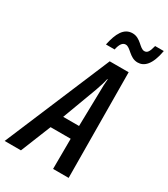

<svg xmlns="http://www.w3.org/2000/svg" viewBox="-287 -1031 994 1133"><g transform="rotate(30 210.0 -464.5)"><path d="M169 -792H228C236 -831 250 -850 271 -850C304 -850 328 -793 383 -793C427 -793 466 -827 484 -929H425C414 -885 404 -871 384 -871C352 -871 329 -928 273 -928C214 -928 186 -873 169 -792ZM-64 0H47L130 -206H267L266 0H372L367 -717H238ZM164 -296 252 -532C264 -566 273 -594 278 -619H281C278 -592 277 -563 277 -531L272 -296Z"/></g></svg>

Font: Noto Sans UI Condensed Medium
Style: Italic
Weight: 500
Width: 3
Italic angle: -12°
Designer: Monotype Design Team
Foundry: Monotype Imaging Inc.
Version: Version 1.901